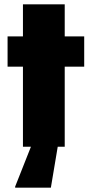

<svg xmlns="http://www.w3.org/2000/svg" viewBox="-20 -678 423 887"><path d="M86 0V-370H15V-510H86V-658H279V-510H369V-370H279V0ZM50 189V184L128 -13H248V-8L215 189Z"/></svg>

Font: Saira SemiCondensed Black
Style: Regular
Weight: 900
Width: 4
Designer: Hector Gatti with collaboration of the Omnibus-Type team
Foundry: Omnibus-Type
Version: Version 1.101